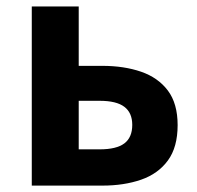

<svg xmlns="http://www.w3.org/2000/svg" viewBox="-20 -580 617 600"><path d="M79.3 0V-559.8H226V-374.2H300.1Q367.5 -374.2 420.8 -355.9Q474 -337.6 504.6 -297Q535.1 -256.4 535.1 -189Q535.1 -120 504.6 -78.4Q474 -36.8 420.8 -18.4Q367.5 0 300.1 0ZM226 -113.3H291.4Q343.9 -113.3 368.6 -131.9Q393.3 -150.5 393.3 -189.8Q393.3 -227.5 368.6 -246.2Q343.9 -265 291.4 -265H226Z"/></svg>

Font: Shanggu Sans SC VF
Style: Regular
Weight: 250
Designer: GuiWonder
Version: Version 1.021